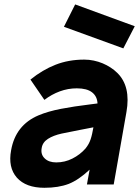

<svg xmlns="http://www.w3.org/2000/svg" viewBox="-20 -854 648 889"><path d="M604 -732.5 551 -630 276 -730 328 -833.5ZM382.5 0 395 -68.5Q344.5 -21 298 -2.5Q250.5 15.5 185.5 15.5Q100 15.5 58 -31.5Q16.5 -79 31.5 -158.5Q52 -275 158.5 -320Q202.5 -338.5 262 -350Q321.5 -361.5 400 -371L431.5 -375Q430 -408 406.2 -426.5Q382.5 -445 335.5 -445Q295 -445 257 -431Q219 -417 185.5 -391.5L121 -485.5Q176.5 -530.5 237 -554.2Q297.5 -578 370 -578Q392.5 -578 414 -573.5Q435.5 -569 455.2 -560.8Q475 -552.5 492.2 -541.2Q509.5 -530 523 -516.5Q586.5 -454.5 565.5 -335.5L506.5 0ZM412.5 -264.5Q387 -259.5 350.5 -252.5Q314 -245.5 265.5 -235.5Q227 -227 202 -211Q177 -195 173 -168.5Q167.5 -139 187 -120.5Q206 -102 240.5 -102Q280 -102 315.2 -119.8Q350.5 -137.5 376 -166.5Q384 -176.5 389.8 -186.8Q395.5 -197 399.5 -208.8Q403.5 -220.5 406.5 -234.2Q409.5 -248 412.5 -264.5Z"/></svg>

Font: Russisch Sans ExtraBold
Style: Italic
Weight: 800
Width: 4
Italic angle: -10°
Designer: Michael Sharanda (font) & Cristiano Sobral (main changes)
Foundry: Michael Sharanda
Version: Version 2.00;September 8, 2020;FontCreator 13.0.0.2681 64-bi